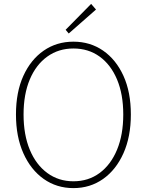

<svg xmlns="http://www.w3.org/2000/svg" viewBox="-20 -953 754 986"><path d="M357 13Q271 13 204.5 -34Q138 -81 100 -166Q62 -251 62 -365Q62 -480 100 -563.5Q138 -647 204.5 -693Q271 -739 357 -739Q443 -739 509.5 -693Q576 -647 614 -563.5Q652 -480 652 -365Q652 -251 614 -166Q576 -81 509.5 -34Q443 13 357 13ZM357 -22Q434 -22 491.5 -64.5Q549 -107 581 -184Q613 -261 613 -365Q613 -469 581 -545Q549 -621 491.5 -662.5Q434 -704 357 -704Q281 -704 223 -662.5Q165 -621 133 -545Q101 -469 101 -365Q101 -261 133 -184Q165 -107 223 -64.5Q281 -22 357 -22ZM333 -781 317 -800 448 -933 473 -904Z"/></svg>

Font: Noto Sans KR Thin Thin
Style: Regular
Weight: 250
Version: Version 2.004-H2;hotconv 1.0.118;makeotfexe 2.5.65603